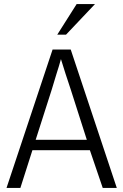

<svg xmlns="http://www.w3.org/2000/svg" viewBox="-20 -922 605 942"><path d="M356 -902H446L304 -752H261ZM257 -559Q239 -502 234 -483L155 -236H406L327 -483Q300 -563 279 -632Q270 -599 257 -559ZM12 0 238 -679H327L553 0H484L421 -185H139L80 0Z"/></svg>

Font: Pavanam
Style: Regular
Weight: 400
Designer: Tharique Azeez
Foundry: Tharique Azeez
Version: Version 1.86; ttfautohint (v1.3) -l 8 -r 50 -G 200 -x 14 -D 